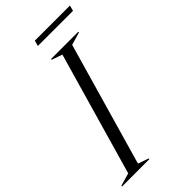

<svg xmlns="http://www.w3.org/2000/svg" viewBox="-309 -905 974 974"><g transform="rotate(-45 178.0 -418.0)"><path d="M143 -5V0H-53V-5L16 -25L206 -687L149 -707V-712H345V-707L276 -687L86 -25ZM409 -836 401 -806H149L157 -836Z"/></g></svg>

Font: Nyght Serif Light Italic
Style: Regular
Weight: 300
Italic angle: -16°
Designer: Maksym Kobuzan
Version: Version 0.410